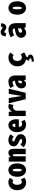

<svg xmlns="http://www.w3.org/2000/svg" viewBox="2638 -3526 1164 6480"><g transform="rotate(-90 3220.0 -286.0)"><path d="M295.9 13.7Q185.5 13.7 112.8 -66.9Q40 -147.5 40 -286.1Q40 -423.8 118.7 -504.4Q197.3 -585 309.6 -585Q398.4 -585 457 -528.3L374 -415Q348.6 -443.4 321.3 -443.4Q275.4 -443.4 248.5 -400.4Q221.7 -357.4 221.7 -286.1Q221.7 -216.8 249.5 -173.3Q277.3 -129.9 317.4 -129.9Q360.4 -129.9 396.5 -166L464.8 -49.8Q401.4 13.7 295.9 13.7Z M719.7 11.7Q624 11.7 559.1 -65.9Q494.1 -143.6 494.1 -286.1Q494.1 -428.7 559.1 -506.3Q624 -584 719.7 -584Q816.4 -584 880.9 -506.8Q945.3 -429.7 945.3 -286.1Q945.3 -142.6 880.9 -65.4Q816.4 11.7 719.7 11.7ZM719.7 -131.8Q763.7 -131.8 763.7 -286.1Q763.7 -442.4 719.7 -442.4Q696.3 -442.4 686 -404.8Q675.8 -367.2 675.8 -286.1Q675.8 -205.1 686 -168.5Q696.3 -131.8 719.7 -131.8Z M1005.9 0V-572.3H1149.4L1162.1 -507.8H1166Q1222.7 -584 1306.6 -584Q1437.5 -584 1437.5 -391.6V0H1257.8V-376Q1257.8 -409.2 1251 -421.4Q1244.1 -433.6 1226.6 -433.6Q1198.2 -433.6 1185.5 -387.7V0Z M1704.1 13.7Q1595.7 13.7 1493.2 -67.4L1571.3 -176.8Q1619.1 -143.6 1646 -130.4Q1672.9 -117.2 1707 -117.2Q1764.6 -117.2 1764.6 -162.1Q1764.6 -171.9 1760.3 -180.2Q1755.9 -188.5 1744.1 -196.3Q1732.4 -204.1 1724.1 -208.5Q1715.8 -212.9 1693.8 -222.2Q1671.9 -231.4 1661.1 -236.3Q1633.8 -249 1613.3 -261.7Q1592.8 -274.4 1569.8 -294.9Q1546.9 -315.4 1534.2 -343.8Q1521.5 -372.1 1521.5 -405.3Q1521.5 -486.3 1579.6 -535.6Q1637.7 -585 1733.4 -585Q1777.3 -585 1815.4 -573.2Q1853.5 -561.5 1873.5 -549.3Q1893.6 -537.1 1926.8 -512.7L1847.7 -406.2Q1818.4 -426.8 1807.1 -433.6Q1795.9 -440.4 1776.9 -447.3Q1757.8 -454.1 1738.3 -454.1Q1687.5 -454.1 1687.5 -413.1Q1687.5 -403.3 1691.9 -395.5Q1696.3 -387.7 1707.5 -380.4Q1718.8 -373 1727.5 -369.1Q1736.3 -365.2 1757.3 -356.9Q1778.3 -348.6 1790 -343.8Q1818.4 -331.1 1838.9 -319.3Q1859.4 -307.6 1882.8 -287.6Q1906.2 -267.6 1918.9 -238.3Q1931.6 -209 1931.6 -171.9Q1931.6 -90.8 1871.6 -38.6Q1811.5 13.7 1704.1 13.7Z M2251 11.7Q2142.6 11.7 2071.3 -68.4Q2000 -148.4 2000 -286.1Q2000 -419.9 2068.4 -502Q2136.7 -584 2231.4 -584Q2330.1 -584 2382.8 -507.8Q2435.5 -431.6 2435.5 -309.6Q2435.5 -273.4 2429.7 -232.4H2172.9Q2189.5 -122.1 2274.4 -122.1Q2309.6 -122.1 2356.4 -148.4L2416 -42Q2344.7 11.7 2251 11.7ZM2169.9 -351.6H2286.1Q2286.1 -450.2 2234.4 -450.2Q2210 -450.2 2191.9 -424.8Q2173.8 -399.4 2169.9 -351.6Z M2542 0V-572.3H2685.5L2697.3 -471.7H2704.1Q2771.5 -584 2863.3 -584Q2901.4 -584 2952.1 -568.4L2918 -416Q2878.9 -429.7 2847.7 -429.7Q2806.6 -429.7 2772.9 -403.3Q2739.3 -377 2721.7 -322.3V0Z M3113.3 0 2973.6 -572.3H3151.4L3193.4 -307.6Q3197.3 -280.3 3206.5 -221.7Q3215.8 -163.1 3219.7 -131.8H3223.6Q3238.3 -220.7 3250 -307.6L3293.9 -572.3H3465.8L3326.2 0Z M3618.2 11.7Q3551.8 11.7 3515.1 -32.7Q3478.5 -77.1 3478.5 -150.4Q3478.5 -325.2 3736.3 -368.2Q3735.4 -404.3 3716.3 -424.3Q3697.3 -444.3 3673.8 -444.3Q3632.8 -444.3 3553.7 -402.3L3490.2 -517.6Q3606.4 -584 3710 -584Q3801.8 -584 3857.9 -523.4Q3914.1 -462.9 3914.1 -343.8V0H3770.5L3755.9 -61.5H3752Q3699.2 11.7 3618.2 11.7ZM3682.6 -124Q3715.8 -124 3736.3 -164.1V-261.7Q3686.5 -249 3667.5 -227.5Q3648.4 -206.1 3648.4 -169.9Q3648.4 -124 3682.6 -124Z M4556.6 9.8 4530.3 69.3Q4574.2 80.1 4596.2 100.1Q4618.2 120.1 4618.2 155.3Q4618.2 268.6 4387.7 276.4L4375 205.1Q4441.4 201.2 4465.8 190.4Q4490.2 179.7 4490.2 155.3Q4490.2 137.7 4471.7 126.5Q4453.1 115.2 4404.3 108.4L4453.1 9.8Q4349.6 -7.8 4285.6 -85Q4221.7 -162.1 4221.7 -284.2Q4221.7 -420.9 4308.6 -502Q4395.5 -583 4520.5 -583Q4616.2 -583 4686.5 -522.5L4603.5 -408.2Q4566.4 -439.5 4530.3 -439.5Q4471.7 -439.5 4437.5 -397.5Q4403.3 -355.5 4403.3 -284.2Q4403.3 -214.8 4437 -172.4Q4470.7 -129.9 4524.4 -129.9Q4574.2 -129.9 4624 -169.9L4691.4 -52.7Q4637.7 -3.9 4556.6 9.8Z M5353.5 13.7Q5276.4 13.7 5230.5 -36.1Q5184.6 -85.9 5184.6 -159.2Q5184.6 -250 5259.8 -299.8Q5335 -349.6 5501 -368.2Q5495.1 -441.4 5415 -441.4Q5354.5 -441.4 5265.6 -390.6L5204.1 -507.8Q5330.1 -583 5448.2 -583Q5678.7 -583 5678.7 -323.2V0H5534.2L5520.5 -56.6H5516.6Q5438.5 13.7 5353.5 13.7ZM5415 -124Q5459 -124 5501 -168.9V-259.8Q5353.5 -240.2 5353.5 -172.9Q5353.5 -124 5415 -124ZM5530.3 -656.2Q5500 -656.2 5470.7 -673.3Q5441.4 -690.4 5419.4 -707.5Q5397.5 -724.6 5383.8 -724.6Q5351.6 -724.6 5346.7 -666L5235.4 -671.9Q5239.3 -847.7 5380.9 -847.7Q5411.1 -847.7 5439.9 -830.1Q5468.8 -812.5 5490.7 -795.4Q5512.7 -778.3 5526.4 -778.3Q5557.6 -778.3 5564.5 -836.9L5674.8 -831.1Q5670.9 -656.2 5530.3 -656.2Z M6190.4 11.7Q6094.7 11.7 6029.8 -65.9Q5964.8 -143.6 5964.8 -286.1Q5964.8 -428.7 6029.8 -506.3Q6094.7 -584 6190.4 -584Q6287.1 -584 6351.6 -506.8Q6416 -429.7 6416 -286.1Q6416 -142.6 6351.6 -65.4Q6287.1 11.7 6190.4 11.7ZM6190.4 -131.8Q6234.4 -131.8 6234.4 -286.1Q6234.4 -442.4 6190.4 -442.4Q6167 -442.4 6156.7 -404.8Q6146.5 -367.2 6146.5 -286.1Q6146.5 -205.1 6156.7 -168.5Q6167 -131.8 6190.4 -131.8Z"/></g></svg>

Font: GenEi Gothic M Heavy
Style: Regular
Weight: 800
Designer: o_tamon (Modified); [Source Han Sans]
Ryoko NISHIZUKA  (kana & ideographs); Paul D. Hunt (Latin, Greek & Cyrillic); Wenl
Version: Version 1.1a;Original Version 1.004